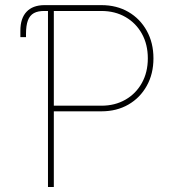

<svg xmlns="http://www.w3.org/2000/svg" viewBox="-20 -748 705 768"><path d="M84 -599.6H61.5V-625Q61.5 -674.8 86.2 -700.9Q110.8 -727.1 157.2 -727.5H221.7V-704.1H159.2Q132.3 -704.6 115.7 -695.6Q99.1 -686.5 91.6 -666.3Q84 -646 84 -612.3ZM171.9 0V-727.5H385.7Q446.8 -727.5 493.7 -700.2Q540.5 -672.9 567.1 -624.8Q593.8 -576.7 593.8 -514.6Q593.8 -452.6 567.1 -404.8Q540.5 -356.9 493.7 -329.8Q446.8 -302.7 385.7 -302.7H183.6V-325.2H385.7Q439.9 -325.2 481.9 -349.4Q523.9 -373.5 547.6 -416.3Q571.3 -459 571.3 -514.6Q571.3 -570.3 547.6 -613Q523.9 -655.8 481.9 -679.9Q439.9 -704.1 385.7 -704.1H195.3V0Z"/></svg>

Font: Inter Tight Thin
Style: Regular
Weight: 250
Designer: Rasmus Andersson
Foundry: rsms
Version: Version 3.004